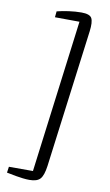

<svg xmlns="http://www.w3.org/2000/svg" viewBox="-107 -896 631 1105"><g transform="rotate(10 208.5 -343.5)"><path d="M276.5 -843.5Q325.5 -843.5 337 -821.8Q348.5 -800 341.5 -745L237 60Q229.5 116 211.2 136.8Q193 157.5 148 157.5Q131 157.5 109.5 155Q88 152.5 67.5 148.8Q47 145 32.5 142Q18 139 14 138.5L19 103.5H159.5L274 -789L130.5 -790L134 -825Q165 -833 203.2 -838.2Q241.5 -843.5 276.5 -843.5Z"/></g></svg>

Font: Merriweather 24pt SemiCondensed Light
Style: Italic
Weight: 300
Width: 4
Italic angle: -7.8°
Designer: Eben Sorkin
Foundry: Eben Sorkin
Version: Version 2.101